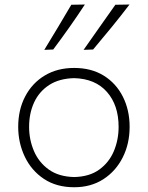

<svg xmlns="http://www.w3.org/2000/svg" viewBox="-20 -798 637 828"><path d="M300 9.5Q223 9.5 169 -26.8Q115 -63 86.8 -122.5Q58.5 -182 58.5 -251Q58.5 -325 88.8 -382.5Q119 -440 173.2 -472.5Q227.5 -505 299.5 -505Q374 -505 427.5 -471.8Q481 -438.5 510 -380.8Q539 -323 539 -251Q539 -178 509.2 -119Q479.5 -60 425.8 -25.2Q372 9.5 300 9.5ZM300 -34.5Q366 -36 408.2 -66.8Q450.5 -97.5 471 -146.2Q491.5 -195 491.5 -251Q491.5 -344.5 441.2 -401.5Q391 -458.5 300 -461Q235.5 -459.5 192.2 -431.5Q149 -403.5 127.2 -356.5Q105.5 -309.5 105.5 -251Q105.5 -195.5 126.5 -146.5Q147.5 -97.5 190.5 -66.8Q233.5 -36 300 -34.5ZM340.5 -583Q375 -632 409.2 -680.8Q443.5 -729.5 477.5 -777.5L538.5 -778.5Q502 -730.5 462 -681.5Q422 -632.5 381.5 -584.5ZM171 -583Q201 -632 230 -680.5Q259 -729 287.5 -777.5L346 -778.5Q314.5 -730.5 280 -681.5Q245.5 -632.5 209.5 -584.5Z"/></svg>

Font: Commissioner Loud ExtraLight
Style: Regular
Weight: 200
Designer: Kostas Bartsokas
Foundry: Kostas Bartsokas
Version: Version 1.000; ttfautohint (v1.8.3)